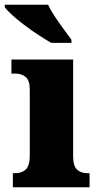

<svg xmlns="http://www.w3.org/2000/svg" viewBox="-43 -786 416 806"><path d="M11 0V-59H22Q49 -59 65.5 -75Q82 -91 82 -133V-410Q82 -448 65 -462.5Q48 -477 22 -477H5V-536H264V-130Q264 -89 280.5 -74Q297 -59 323 -59H333V0ZM172 -606Q148 -620 118 -639.5Q88 -659 59 -681Q30 -703 8 -723Q-14 -743 -23 -756V-766H159Q169 -744 187 -717Q205 -690 224 -664Q243 -638 257 -619V-606Z"/></svg>

Font: Noto Serif Myanmar SemiCondensed Black
Style: Regular
Weight: 900
Width: 4
Designer: Ben Mitchell and the Monotype Design Team
Foundry: Monotype Imaging Inc.
Version: Version 2.106; ttfautohint (v1.8.4.7-5d5b)